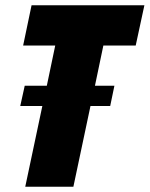

<svg xmlns="http://www.w3.org/2000/svg" viewBox="-20 -710 569 730"><path d="M373 -537 341 -384H415L399 -307H324L259 0H76L141 -307H57L74 -384H158L190 -537H68L100 -690H529L496 -537Z"/></svg>

Font: Decalotype Black Italic
Style: Regular
Weight: 900
Italic angle: -12°
Designer: Alfredo Marco Pradil
Foundry: Alfredo Marco Pradil
Version: Version 1.0